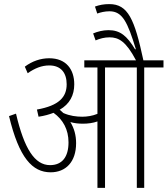

<svg xmlns="http://www.w3.org/2000/svg" viewBox="-20 -916 817 936"><path d="M351 -218C351 -256 342 -290 323 -321C342 -315 364 -313 384 -313C408 -313 433 -316 455 -324V0H492V-587H647V0H683V-587H777V-622H679C636 -823 604 -896 513 -896C486 -896 465 -892 443 -884L454 -850C471 -856 491 -861 514 -861C577 -861 602 -808 642 -677L639 -675C599 -741 566 -769 509 -769C482 -769 455 -762 434 -753L446 -719C467 -728 489 -734 514 -734C558 -734 594 -715 643 -622H391V-587H455V-361C431 -351 404 -347 381 -347C353 -347 320 -351 289 -365C283 -370 277 -376 271 -381C320 -409 342 -452 342 -505C342 -577 303 -632 220 -632C178 -632 137 -618 101 -591L115 -559C149 -583 183 -597 220 -597C277 -597 305 -561 305 -505C305 -443 268 -401 160 -382L168 -347C196 -351 220 -358 241 -366C287 -333 314 -285 314 -222C314 -151 283 -111 224 -111C149 -111 98 -191 58 -362L24 -350C73 -146 138 -76 227 -76C300 -76 351 -126 351 -218Z"/></svg>

Font: Noto Sans Devanagari Condensed ExtraLight
Style: Regular
Weight: 200
Width: 3
Designer: Jelle Bosma - Monotype Design Team
Foundry: Monotype Imaging Inc.
Version: Version 2.004